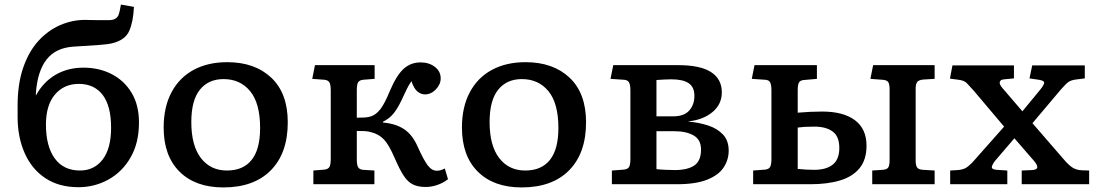

<svg xmlns="http://www.w3.org/2000/svg" viewBox="-20 -806 4796 840"><path d="M323 13Q238 13 178.5 -26.5Q119 -66 88 -136Q57 -206 57 -295V-344Q57 -439 81.5 -510Q106 -581 148 -627Q190 -673 243 -696Q296 -719 352 -719Q360 -719 370.5 -718.5Q381 -718 401 -718Q421 -718 458 -718Q488 -718 498 -739Q502 -749 504.5 -762Q507 -775 509 -786L566 -776Q563 -711 545.5 -671Q528 -631 472 -617Q453 -612 410.5 -609Q368 -606 302 -602Q224 -597 184 -546Q144 -495 137 -399V-388Q169 -447 222.5 -478.5Q276 -510 346 -510Q413 -510 468 -482Q523 -454 555.5 -400.5Q588 -347 588 -270Q588 -181 551.5 -117.5Q515 -54 454.5 -20.5Q394 13 323 13ZM330 -60Q392 -60 429 -108Q466 -156 466 -247Q466 -343 429 -391Q392 -439 325 -439Q260 -439 220.5 -392.5Q181 -346 181 -261Q181 -166 219.5 -113Q258 -60 330 -60Z M957 14Q835 14 765.5 -55Q696 -124 696 -248Q696 -338 730.5 -402.5Q765 -467 827.5 -500.5Q890 -534 974 -534Q1095 -534 1167 -466Q1239 -398 1239 -271Q1239 -136 1165 -61Q1091 14 957 14ZM973 -60Q1044 -60 1081 -106.5Q1118 -153 1118 -246Q1118 -354 1074.5 -407Q1031 -460 958 -460Q892 -460 854.5 -413.5Q817 -367 817 -272Q817 -169 859 -114.5Q901 -60 973 -60Z M1842 12Q1809 12 1786.5 1Q1764 -10 1746 -37.5Q1728 -65 1707 -114Q1681 -174 1659 -196.5Q1637 -219 1606 -227Q1591 -232 1573.5 -232.5Q1556 -233 1541 -233V-108Q1541 -85 1546.5 -75Q1552 -65 1568 -63L1618 -60V0H1351V-60L1400 -64Q1416 -66 1421.5 -76Q1427 -86 1427 -112V-409Q1427 -435 1421.5 -445Q1416 -455 1400 -457L1346 -461L1358 -521H1619V-461L1568 -457Q1552 -455 1546.5 -445.5Q1541 -436 1541 -412V-291Q1561 -291 1577 -292Q1593 -293 1606 -298Q1627 -306 1645 -329.5Q1663 -353 1686 -409Q1715 -477 1746 -505Q1777 -533 1820 -533Q1857 -533 1882.5 -513.5Q1908 -494 1908 -463Q1908 -437 1887 -415Q1866 -393 1839 -393Q1822 -393 1806.5 -405.5Q1791 -418 1780 -451Q1769 -435 1759.5 -416Q1750 -397 1735 -364Q1718 -329 1700.5 -308Q1683 -287 1655 -273V-270Q1712 -265 1748.5 -240.5Q1785 -216 1808 -163Q1833 -107 1851 -83Q1869 -59 1891 -59Q1908 -59 1926 -69L1940 -22Q1918 -5 1892.5 3.5Q1867 12 1842 12Z M2262 14Q2140 14 2070.5 -55Q2001 -124 2001 -248Q2001 -338 2035.5 -402.5Q2070 -467 2132.5 -500.5Q2195 -534 2279 -534Q2400 -534 2472 -466Q2544 -398 2544 -271Q2544 -136 2470 -61Q2396 14 2262 14ZM2278 -60Q2349 -60 2386 -106.5Q2423 -153 2423 -246Q2423 -354 2379.5 -407Q2336 -460 2263 -460Q2197 -460 2159.5 -413.5Q2122 -367 2122 -272Q2122 -169 2164 -114.5Q2206 -60 2278 -60Z M2657 0V-60L2710 -64Q2727 -66 2732.5 -76Q2738 -86 2738 -112V-409Q2738 -435 2732 -445.5Q2726 -456 2710 -457L2651 -461L2663 -521H2947Q3044 -521 3091 -490.5Q3138 -460 3138 -402Q3138 -350 3097.5 -316Q3057 -282 2992 -275V-274Q3038 -270 3078 -257Q3118 -244 3143 -217.5Q3168 -191 3168 -147Q3168 -107 3146 -73.5Q3124 -40 3074 -20Q3024 0 2942 0ZM2852 -297H2925Q2973 -297 2995.5 -322.5Q3018 -348 3018 -387Q3018 -425 2993 -442Q2968 -459 2916 -459Q2904 -459 2885.5 -458Q2867 -457 2852 -456ZM2932 -62Q2988 -62 3017.5 -82Q3047 -102 3047 -152Q3047 -195 3014.5 -213.5Q2982 -232 2930 -232H2852V-66Q2870 -64 2893.5 -63Q2917 -62 2932 -62Z M3275 0V-60L3328 -64Q3344 -66 3349.5 -76Q3355 -86 3355 -112V-409Q3355 -435 3349.5 -445.5Q3344 -456 3328 -457L3269 -461L3281 -521H3554V-461L3498 -456Q3481 -455 3475.5 -445Q3470 -435 3470 -412V-313Q3527 -318 3577 -318Q3670 -318 3720.5 -280Q3771 -242 3771 -169Q3771 -107 3740.5 -70Q3710 -33 3655 -16.5Q3600 0 3525 0ZM3796 0V-60L3841 -63Q3859 -64 3865.5 -72.5Q3872 -81 3872 -106V-414Q3872 -439 3865.5 -447.5Q3859 -456 3841 -457L3788 -461L3800 -521H4069V-461L4019 -458Q3999 -456 3992.5 -447Q3986 -438 3986 -417V-104Q3986 -82 3992.5 -73Q3999 -64 4019 -63L4069 -60V0ZM3542 -63Q3595 -63 3623.5 -86Q3652 -109 3652 -159Q3652 -209 3623 -230.5Q3594 -252 3543 -252Q3518 -252 3501 -251Q3484 -250 3470 -248V-67Q3488 -65 3506 -64Q3524 -63 3542 -63Z M4137 0V-60L4171 -62Q4191 -64 4203 -70Q4215 -76 4233 -94L4373 -252L4242 -407Q4222 -429 4210.5 -441.5Q4199 -454 4174 -457L4136 -462L4147 -520H4416V-463L4374 -459Q4357 -458 4354 -447.5Q4351 -437 4368 -418L4453 -319L4532 -415Q4545 -431 4548 -442Q4551 -453 4525 -457L4484 -463L4496 -520H4726V-463L4686 -458Q4665 -455 4654 -447Q4643 -439 4621 -414L4497 -267L4633 -110Q4653 -86 4670.5 -74Q4688 -62 4713 -61L4745 -60V0H4450V-60L4495 -62Q4537 -64 4503 -103L4418 -201L4334 -103Q4322 -88 4319.5 -76.5Q4317 -65 4341 -63L4387 -60V0Z"/></svg>

Font: Literata 7pt Medium
Style: Regular
Weight: 500
Designer: Latin by Veronika Burian and Jose Scaglione. Greek by Irene Vlachou. Cyrillic by Vera Evstafieva.
Foundry: TypeTogether
Version: Version 3.002